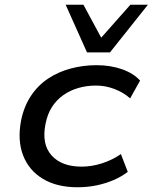

<svg xmlns="http://www.w3.org/2000/svg" viewBox="-20 -781 644 810"><path d="M307 9Q220 9 161 -26.5Q102 -62 77.5 -125.5Q53 -189 69 -273Q81 -332 110.5 -376.5Q140 -421 183 -449.5Q226 -478 278.5 -492Q331 -506 387 -506Q446 -506 494.5 -489Q543 -472 571 -441L529 -366Q501 -391 463 -405.5Q425 -420 385 -420Q346 -420 311 -410Q276 -400 247.5 -380Q219 -360 199.5 -330Q180 -300 172 -258Q155 -173 197.5 -125.5Q240 -78 324 -78Q367 -78 410.5 -92Q454 -106 490 -131L519 -56Q493 -36 459.5 -21.5Q426 -7 387.5 1Q349 9 307 9ZM347 -560 257 -761H332L407 -622L530 -761H604L444 -560Z"/></svg>

Font: Nunito Sans 7pt SemiExpanded Medium
Style: Italic
Weight: 500
Width: 6
Italic angle: -9°
Designer: Vernon Adams
Foundry: Vernon Adams
Version: Version 3.101;gftools[0.9.27]